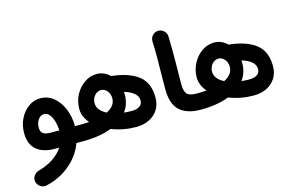

<svg xmlns="http://www.w3.org/2000/svg" viewBox="-110 -912 2293 1490"><g transform="rotate(-15 1036.0 -166.5)"><path d="M233.9 42.5Q139.6 42.5 87.4 -2.4Q35.2 -47.4 35.2 -136.2Q35.2 -198.7 60.5 -250.7Q85.9 -302.7 129.2 -334.2Q172.4 -365.7 225.1 -365.7Q286.6 -365.7 332.8 -327.1Q378.9 -288.6 404.8 -225.1Q430.7 -161.6 430.7 -86.9H464.4Q491.2 -86.9 510 -67.9Q528.8 -48.8 528.8 -22Q528.8 4.9 510 23.7Q491.2 42.5 464.4 42.5H407.7Q383.3 109.4 336.2 162.6Q289.1 215.8 227.3 251.2Q165.5 286.6 96.7 300.8Q70.8 305.7 48.3 290Q25.9 274.4 20.5 248.5Q15.6 222.7 31.2 201.2Q46.9 179.7 72.3 172.9Q141.6 153.8 191.2 120.1Q240.7 86.4 269 42.5ZM232.4 -86.9H305.2Q304.2 -121.6 294.4 -156.7Q284.7 -191.9 266.4 -215.8Q248 -239.7 222.2 -239.7Q193.8 -239.7 174.8 -212.6Q155.8 -185.5 155.8 -147.9Q155.8 -113.3 176 -100.1Q196.3 -86.9 232.4 -86.9Z M399.9 -22Q399.9 -48.8 418.7 -67.9Q437.5 -86.9 464.4 -86.9Q507.3 -86.9 544.9 -89.8Q522.5 -115.7 509.8 -145Q497.1 -174.3 497.1 -207Q497.1 -268.1 524.7 -319.8Q552.2 -371.6 597.9 -403.1Q643.6 -434.6 697.3 -434.6Q727.5 -434.6 754.4 -422.6Q781.2 -410.6 802.7 -389.2Q808.6 -389.6 814.5 -388.7Q952.1 -371.1 1022 -313.2Q1091.8 -255.4 1091.8 -140.1Q1091.8 -85.4 1066.4 -44.4Q1041 -3.4 995.4 19.5Q949.7 42.5 889.6 42.5Q786.6 42.5 690.9 5.4Q595.2 42.5 464.4 42.5Q437.5 42.5 418.7 23.7Q399.9 4.9 399.9 -22ZM623.5 -218.8Q623.5 -189 643.1 -165.3Q662.6 -141.6 695.8 -125Q730 -141.6 748.3 -165.8Q766.6 -189.9 766.6 -222.2Q766.6 -255.4 746.6 -280.3Q726.6 -305.2 697.3 -305.2Q666 -305.2 644.8 -279.3Q623.5 -253.4 623.5 -218.8ZM867.7 -225.1Q867.7 -185.5 856.7 -151.9Q845.7 -118.2 824.7 -90.3Q855.5 -86.9 887.2 -86.9Q928.7 -86.9 951.4 -102.8Q974.1 -118.7 974.1 -147Q974.1 -182.1 945.3 -206.5Q916.5 -231 866.7 -245.6Q867.7 -235.4 867.7 -225.1Z M1181.6 -185.5Q1181.6 -249 1182.9 -308.8Q1184.1 -368.7 1184.3 -431.6Q1184.6 -494.6 1181.6 -566.9Q1181.2 -593.8 1199.2 -613.8Q1217.3 -633.8 1243.7 -634.8Q1270.5 -635.7 1290.5 -617.4Q1310.5 -599.1 1311.5 -572.3Q1315.4 -464.8 1313.5 -375Q1311.5 -285.2 1311.5 -187.5Q1311.5 -131.3 1331.5 -109.1Q1351.6 -86.9 1407.7 -86.9H1408.2Q1435.1 -86.9 1453.9 -67.9Q1472.7 -48.8 1472.7 -22Q1472.7 4.9 1453.9 23.7Q1435.1 42.5 1408.2 42.5H1407.7Q1298.8 42.5 1240.2 -9.5Q1181.6 -61.5 1181.6 -185.5Z M1343.8 -22Q1343.8 -48.8 1362.5 -67.9Q1381.3 -86.9 1408.2 -86.9Q1451.2 -86.9 1488.8 -89.8Q1466.3 -115.7 1453.6 -145Q1440.9 -174.3 1440.9 -207Q1440.9 -268.1 1468.5 -319.8Q1496.1 -371.6 1541.7 -403.1Q1587.4 -434.6 1641.1 -434.6Q1671.4 -434.6 1698.2 -422.6Q1725.1 -410.6 1746.6 -389.2Q1752.4 -389.6 1758.3 -388.7Q1896 -371.1 1965.8 -313.2Q2035.6 -255.4 2035.6 -140.1Q2035.6 -85.4 2010.3 -44.4Q1984.9 -3.4 1939.2 19.5Q1893.6 42.5 1833.5 42.5Q1730.5 42.5 1634.8 5.4Q1539.1 42.5 1408.2 42.5Q1381.3 42.5 1362.5 23.7Q1343.8 4.9 1343.8 -22ZM1567.4 -218.8Q1567.4 -189 1586.9 -165.3Q1606.4 -141.6 1639.6 -125Q1673.8 -141.6 1692.1 -165.8Q1710.4 -189.9 1710.4 -222.2Q1710.4 -255.4 1690.4 -280.3Q1670.4 -305.2 1641.1 -305.2Q1609.9 -305.2 1588.6 -279.3Q1567.4 -253.4 1567.4 -218.8ZM1811.5 -225.1Q1811.5 -185.5 1800.5 -151.9Q1789.6 -118.2 1768.6 -90.3Q1799.3 -86.9 1831.1 -86.9Q1872.6 -86.9 1895.3 -102.8Q1918 -118.7 1918 -147Q1918 -182.1 1889.2 -206.5Q1860.4 -231 1810.5 -245.6Q1811.5 -235.4 1811.5 -225.1Z"/></g></svg>

Font: Mikhak Bold
Style: Regular
Weight: 700
Designer: Amin Abedi
Version: Version 3.3